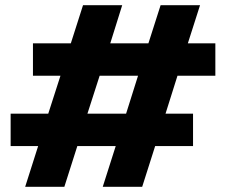

<svg xmlns="http://www.w3.org/2000/svg" viewBox="-20 -720 871 740"><path d="M77 0H228L278 -157H426L376 0H528L578 -157H724V-282H618L664 -428H810V-553H704L751 -700H599L552 -553H405L451 -700H300L253 -553H107V-428H213L166 -282H21V-157H127ZM317 -282 364 -428H512L466 -282Z"/></svg>

Font: Fixel Display Bold
Style: Bold
Weight: 700
Designer: AlfaBravo + MacPaw
Foundry: Kyrylo Tkachov, Marchela Mozhyna, Serhii Makarenko, Maria Weinstein, Zakhar Kryvoshyya
Version: Version 1.211